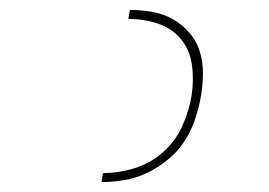

<svg xmlns="http://www.w3.org/2000/svg" viewBox="-20 -800 540 386"><path d="M184 -434 187 -452Q218 -452 249.5 -461.5Q281 -471 306.5 -493Q332 -515 346 -545.5Q360 -576 365 -607Q370 -638 366 -668.5Q362 -699 344 -721Q326 -743 297.5 -752.5Q269 -762 238 -762L241 -780Q264 -780 286.5 -776Q309 -772 327.5 -761.5Q346 -751 360.5 -734.5Q375 -718 381.5 -697Q388 -676 388 -653Q388 -630 384 -607Q380 -584 372.5 -561Q365 -538 351.5 -517Q338 -496 318 -479.5Q298 -463 276 -452.5Q254 -442 230.5 -438Q207 -434 184 -434Z"/></svg>

Font: Iosevka Term Curly Thin
Style: Italic
Weight: 100
Italic angle: -9°
Designer: Belleve Invis
Foundry: Belleve Invis
Version: Version 32.3.0